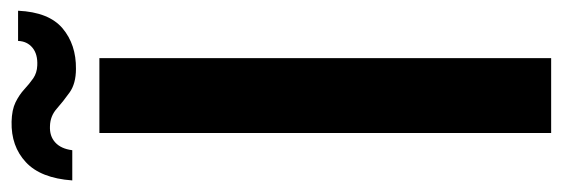

<svg xmlns="http://www.w3.org/2000/svg" viewBox="-380 -648 996 340"><g transform="rotate(-90 118.0 -478.0)"><path d="M52.5 0V-800H185V0ZM215.5 -944H269Q266.5 -889.5 237.8 -865.2Q209 -841 166 -841.5Q140 -841.5 124.2 -852.8Q108.5 -864 95.5 -875.5Q82.5 -887 65 -887.5Q47 -888.5 35.8 -878.2Q24.5 -868 22 -848H-31.5Q-27.5 -904 0.8 -930.2Q29 -956.5 72.5 -955.5Q93.5 -955 106.8 -948.5Q120 -942 129.8 -933Q139.5 -924 149.2 -917.2Q159 -910.5 172 -910Q192 -909 203.5 -918.5Q215 -928 215.5 -944Z"/></g></svg>

Font: Big Shoulders Stencil Text Thin ExtraBold
Style: Regular
Weight: 800
Version: Version 2.001